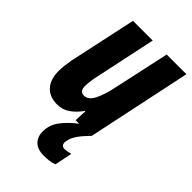

<svg xmlns="http://www.w3.org/2000/svg" viewBox="-236 -632 951 951"><g transform="rotate(45 240.0 -156.5)"><path d="M134 10Q79 10 50 -22.5Q21 -55 21 -113Q21 -131 23.5 -152.5Q26 -174 30 -196L106 -549H244L177 -233Q166 -184 166 -153Q166 -115 196 -115Q227 -115 247 -156.5Q267 -198 280 -264L342 -549H480L364 0H253L256 -65H253Q229 -31 199.5 -10.5Q170 10 134 10ZM266 236Q221 236 199 213.5Q177 191 177 155Q177 108 206 70Q235 32 278 0H363Q325 38 309 65Q293 92 292 117Q292 128 298.5 134Q305 140 314 140Q322 140 333 138Q344 136 356 133L337 225Q319 232 301.5 234Q284 236 266 236Z"/></g></svg>

Font: Noto Sans ExtraCondensed ExtraBold
Style: Italic
Weight: 800
Width: 2
Italic angle: -12°
Designer: Monotype Design Team
Foundry: Monotype Imaging Inc.
Version: Version 2.013; ttfautohint (v1.8.4.7-5d5b)